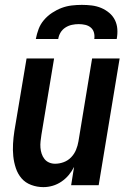

<svg xmlns="http://www.w3.org/2000/svg" viewBox="-20 -760 540 788"><path d="M158 8Q132 8 108 -1Q84 -10 68.5 -28Q53 -46 45 -70Q37 -94 34.5 -119Q32 -144 33.5 -170Q35 -196 39 -222L89 -520H202L150 -207Q148 -194 146.5 -180.5Q145 -167 146 -154Q147 -141 151 -129Q155 -117 162.5 -107.5Q170 -98 181.5 -93Q193 -88 206 -88Q224 -88 241.5 -94.5Q259 -101 272 -114.5Q285 -128 292 -145Q299 -162 302 -180L358 -520H471L385 0H272L284 -75Q275 -57 262 -41.5Q249 -26 232 -14.5Q215 -3 196 2.5Q177 8 158 8ZM127 -600Q131 -621 138.5 -641Q146 -661 160.5 -678Q175 -695 194 -707.5Q213 -720 233 -727.5Q253 -735 274 -737.5Q295 -740 316 -740Q337 -740 357 -737.5Q377 -735 395 -727.5Q413 -720 428 -707.5Q443 -695 451.5 -678Q460 -661 461.5 -641Q463 -621 459 -600H367Q369 -614 365.5 -626.5Q362 -639 352.5 -647Q343 -655 330 -658Q317 -661 303 -661Q289 -661 275 -658Q261 -655 248.5 -647Q236 -639 228.5 -626.5Q221 -614 219 -600Z"/></svg>

Font: Iosevka Term Curly Oblique
Style: Bold
Weight: 700
Italic angle: -9°
Designer: Belleve Invis
Foundry: Belleve Invis
Version: Version 32.3.0